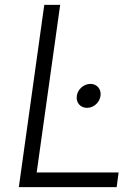

<svg xmlns="http://www.w3.org/2000/svg" viewBox="-20 -765 573 785"><path d="M57 0H457L465 -60H130L226 -745H161ZM294 -373C290 -345 309 -324 336 -324C362 -324 387 -345 391 -373C395 -401 376 -422 350 -422C323 -422 298 -401 294 -373Z"/></svg>

Font: Mluvka Light
Style: Italic
Weight: 300
Italic angle: -8°
Designer: Modified by Jiří Krblich, Original typeface by Gumpita Rahayu
Foundry: Gumpita Rahayu & Jiří Krblich
Version: Version 2.000;Glyphs 3.1.1 (3134)